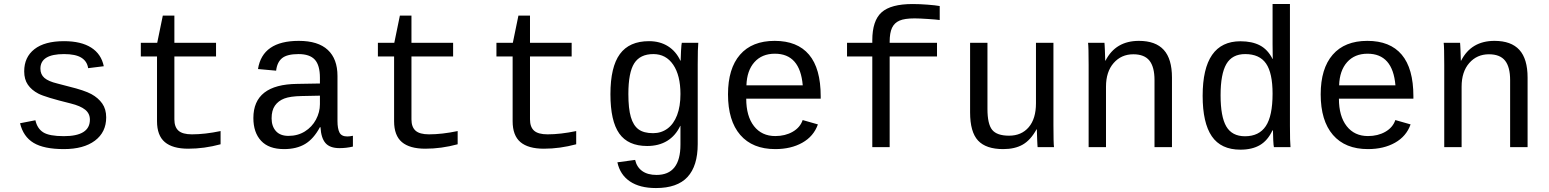

<svg xmlns="http://www.w3.org/2000/svg" viewBox="-20 -745 7841 972"><path d="M517.6 -150.9Q517.6 -75.7 460.7 -33Q403.8 9.8 303.2 9.8Q202.6 9.8 150.1 -21.7Q97.7 -53.2 81.5 -121.1L159.2 -136.2Q168.5 -94.2 199 -75Q229.5 -55.7 303.2 -55.7Q435.1 -55.7 435.1 -139.2Q435.1 -170.4 411.1 -189.7Q387.2 -209 337.9 -221.2Q209 -252.9 174.3 -271Q139.6 -289.1 121.1 -316.2Q102.5 -343.3 102.5 -383.8Q102.5 -455.6 154.3 -496.1Q206.1 -536.6 304.2 -536.6Q390.1 -536.6 441.4 -504.2Q492.7 -471.7 505.4 -409.7L426.3 -399.9Q420.9 -435.1 391.6 -453.1Q362.3 -471.2 304.2 -471.2Q184.6 -471.2 184.6 -397.5Q184.6 -368.2 204.8 -350.6Q225.1 -333 270 -322.3L328.1 -307.1Q407.7 -287.6 442.6 -268.6Q477.5 -249.5 497.6 -220.9Q517.6 -192.4 517.6 -150.9Z M692.9 -459V-528.3H775.9L804.2 -666H862.8V-528.3H1073.7V-459H862.8V-140.6Q862.8 -102.1 883.5 -83.5Q904.3 -64.9 951.7 -64.9Q1017.1 -64.9 1096.7 -81.5V-14.6Q1014.2 7.8 933.1 7.8Q854 7.8 814.5 -25.6Q774.9 -59.1 774.9 -131.3V-459Z M1737.8 -54.2Q1750.5 -54.2 1766.6 -57.6V-2.9Q1733.4 4.9 1698.7 4.9Q1649.9 4.9 1627.7 -20.8Q1605.5 -46.4 1602.5 -101.1H1599.6Q1567.9 -42 1524.7 -16.1Q1481.4 9.8 1418 9.8Q1340.8 9.8 1301.8 -32.2Q1262.7 -74.2 1262.7 -147.5Q1262.7 -317.9 1484.4 -320.3L1599.6 -322.3V-351.1Q1599.6 -415 1573.7 -443.1Q1547.9 -471.2 1491.2 -471.2Q1433.6 -471.2 1408.2 -450.7Q1382.8 -430.2 1377.9 -387.2L1286.1 -395.5Q1308.6 -538.1 1492.7 -538.1Q1590.3 -538.1 1639.4 -492.4Q1688.5 -446.8 1688.5 -360.4V-132.8Q1688.5 -93.8 1698.7 -74Q1709 -54.2 1737.8 -54.2ZM1440.4 -57.1Q1487.3 -57.1 1523.4 -79.6Q1559.6 -102.1 1579.6 -139.6Q1599.6 -177.2 1599.6 -217.3V-260.7L1506.8 -258.8Q1449.2 -257.8 1418.9 -246.1Q1388.7 -234.4 1371.8 -210.2Q1355 -186 1355 -146Q1355 -106 1376.7 -81.5Q1398.4 -57.1 1440.4 -57.1Z M1893.1 -459V-528.3H1976.1L2004.4 -666H2063V-528.3H2273.9V-459H2063V-140.6Q2063 -102.1 2083.7 -83.5Q2104.5 -64.9 2151.9 -64.9Q2217.3 -64.9 2296.9 -81.5V-14.6Q2214.4 7.8 2133.3 7.8Q2054.2 7.8 2014.6 -25.6Q1975.1 -59.1 1975.1 -131.3V-459Z M2493.2 -459V-528.3H2576.2L2604.5 -666H2663.1V-528.3H2874V-459H2663.1V-140.6Q2663.1 -102.1 2683.8 -83.5Q2704.6 -64.9 2752 -64.9Q2817.4 -64.9 2897 -81.5V-14.6Q2814.5 7.8 2733.4 7.8Q2654.3 7.8 2614.7 -25.6Q2575.2 -59.1 2575.2 -131.3V-459Z M3300.8 207Q3218.8 207 3168.9 173.3Q3119.1 139.6 3105.5 76.7L3195.3 64.5Q3203.6 101.1 3231.2 120.8Q3258.8 140.6 3303.7 140.6Q3424.8 140.6 3424.8 -13.2V-107.9H3423.8Q3399.9 -57.6 3357.4 -31.7Q3314.9 -5.9 3256.3 -5.9Q3159.7 -5.9 3115 -69.1Q3070.3 -132.3 3070.3 -268.1Q3070.3 -406.2 3118.2 -471.4Q3166 -536.6 3265.6 -536.6Q3320.8 -536.6 3361.6 -511Q3402.3 -485.4 3424.3 -438H3425.8Q3425.8 -452.6 3427.7 -487.5Q3429.7 -522.5 3431.6 -528.3H3515.1Q3512.2 -502 3512.2 -418.9V-15.6Q3512.2 95.2 3460.4 151.1Q3408.7 207 3300.8 207ZM3424.8 -269Q3424.8 -363.3 3388.2 -417.2Q3351.6 -471.2 3287.6 -471.2Q3220.7 -471.2 3190.9 -424.6Q3161.1 -377.9 3161.1 -269Q3161.1 -195.3 3173.6 -152.6Q3186 -109.9 3212.4 -90.3Q3238.8 -70.8 3286.1 -70.8Q3327.6 -70.8 3359.1 -94Q3390.6 -117.2 3407.7 -161.9Q3424.8 -206.5 3424.8 -269Z M3757.8 -245.6Q3757.8 -156.7 3797.1 -106.4Q3836.4 -56.2 3904.8 -56.2Q3955.1 -56.2 3992.9 -77.9Q4030.8 -99.6 4043.5 -137.2L4120.6 -115.2Q4099.1 -54.7 4041.7 -22.5Q3984.4 9.8 3904.8 9.8Q3789.6 9.8 3727.5 -62Q3665.5 -133.8 3665.5 -267.6Q3665.5 -397.9 3726.3 -468Q3787.1 -538.1 3901.9 -538.1Q4016.6 -538.1 4075.7 -468.3Q4134.8 -398.4 4134.8 -257.3V-245.6ZM3902.8 -473.1Q3837.4 -473.1 3799.3 -430.4Q3761.2 -387.7 3758.8 -313H4043.9Q4030.3 -473.1 3902.8 -473.1Z M4483.9 -459V0H4396V-459H4268.1V-528.3H4396V-540.5Q4396 -640.6 4443.1 -682.6Q4490.2 -724.6 4600.1 -724.6Q4635.3 -724.6 4676 -721.4Q4716.8 -718.3 4737.3 -714.4V-643.6Q4722.7 -646 4678 -648.9Q4633.3 -651.9 4610.4 -651.9Q4559.6 -651.9 4533.7 -640.6Q4507.8 -629.4 4495.8 -604Q4483.9 -578.6 4483.9 -533.2V-528.3H4723.6V-459Z M4979 -528.3V-193.4Q4979 -117.2 5002.9 -87.6Q5026.9 -58.1 5088.4 -58.1Q5151.4 -58.1 5188 -101.1Q5224.6 -144 5224.6 -222.2V-528.3H5313V-112.8Q5313 -20.5 5315.9 0H5232.9Q5232.4 -2.4 5231.9 -13.2Q5231.4 -23.9 5230.7 -37.8Q5230 -51.8 5229 -90.3H5227.5Q5197.3 -35.6 5157.5 -12.9Q5117.7 9.8 5058.6 9.8Q4971.7 9.8 4931.4 -33.4Q4891.1 -76.7 4891.1 -176.3V-528.3Z M5824.7 0V-339.4Q5824.7 -405.8 5799.1 -438Q5773.4 -470.2 5717.3 -470.2Q5656.7 -470.2 5617.9 -426Q5579.1 -381.8 5579.1 -306.2V0H5491.2V-415.5Q5491.2 -507.8 5488.3 -528.3H5571.3Q5571.8 -525.9 5572.3 -515.1Q5572.8 -504.4 5573.5 -490.5Q5574.2 -476.6 5575.2 -438H5576.7Q5627.9 -538.1 5745.6 -538.1Q5830.1 -538.1 5871.6 -492.4Q5913.1 -446.8 5913.1 -352.1V0Z M6421.9 -85Q6397.9 -33.7 6358.4 -10.5Q6318.8 12.7 6259.8 12.7Q6161.1 12.7 6114.7 -55.2Q6068.4 -123 6068.4 -259.8Q6068.4 -536.1 6259.8 -536.1Q6318.8 -536.1 6358.6 -515.1Q6398.4 -494.1 6422.4 -446.3H6423.3L6422.4 -520V-724.6H6510.3V-108.9Q6510.3 -26.4 6513.2 0H6429.2Q6427.2 -7.3 6425.8 -35.6Q6424.3 -64 6424.3 -85ZM6159.2 -262.7Q6159.2 -154.3 6188.2 -104.7Q6217.3 -55.2 6282.7 -55.2Q6354 -55.2 6388.2 -106.7Q6422.4 -158.2 6422.4 -270.5Q6422.4 -375.5 6389.4 -423.3Q6356.4 -471.2 6283.7 -471.2Q6217.8 -471.2 6188.5 -420.9Q6159.2 -370.6 6159.2 -262.7Z M6758.3 -245.6Q6758.3 -156.7 6797.6 -106.4Q6836.9 -56.2 6905.3 -56.2Q6955.6 -56.2 6993.4 -77.9Q7031.2 -99.6 7043.9 -137.2L7121.1 -115.2Q7099.6 -54.7 7042.2 -22.5Q6984.9 9.8 6905.3 9.8Q6790 9.8 6728 -62Q6666 -133.8 6666 -267.6Q6666 -397.9 6726.8 -468Q6787.6 -538.1 6902.3 -538.1Q7017.1 -538.1 7076.2 -468.3Q7135.3 -398.4 7135.3 -257.3V-245.6ZM6903.3 -473.1Q6837.9 -473.1 6799.8 -430.4Q6761.7 -387.7 6759.3 -313H7044.4Q7030.8 -473.1 6903.3 -473.1Z M7625 0V-339.4Q7625 -405.8 7599.4 -438Q7573.7 -470.2 7517.6 -470.2Q7457 -470.2 7418.2 -426Q7379.4 -381.8 7379.4 -306.2V0H7291.5V-415.5Q7291.5 -507.8 7288.6 -528.3H7371.6Q7372.1 -525.9 7372.6 -515.1Q7373 -504.4 7373.8 -490.5Q7374.5 -476.6 7375.5 -438H7377Q7428.2 -538.1 7545.9 -538.1Q7630.4 -538.1 7671.9 -492.4Q7713.4 -446.8 7713.4 -352.1V0Z"/></svg>

Font: Courier New
Style: Regular
Weight: 400
Designer: Steve Matteson
Foundry: Ascender Corporation
Version: Version 2.00.3